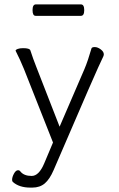

<svg xmlns="http://www.w3.org/2000/svg" viewBox="-20 -694 540 873"><path d="M118 159Q67 159 38 133Q35 129 35 124Q35 111 43.5 95.5Q52 80 62 80Q69 80 73 86Q89 106 124 106Q157 106 181 49L221 -46L89 -380Q71 -424 52 -461L51 -464Q51 -468 60.5 -471.5Q70 -475 85 -475Q115 -475 118 -465Q131 -425 145 -390L251 -118L364 -380Q380 -418 396 -474Q398 -480 411 -480Q424 -480 438 -469.5Q452 -459 452 -447Q452 -443 450 -438Q424 -387 224 79Q206 121 183.5 140Q161 159 127 159ZM142 -622Q128 -622 128 -648Q128 -674 143 -674H348Q363 -674 363 -648Q363 -622 348 -622Z"/></svg>

Font: Moon Stars Kai T HW Light
Style: Regular
Weight: 300
Designer: GuiWonder
Version: Version 1.101